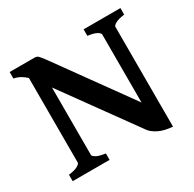

<svg xmlns="http://www.w3.org/2000/svg" viewBox="-131 -707 873 862"><g transform="rotate(-30 305.5 -276.5)"><path d="M592.8 -532.2Q560.5 -527.8 545.9 -519.3Q531.2 -510.7 531.2 -504.4V-14.2L462.9 -31.7V-504.4Q462.9 -509.8 450.2 -518.6Q437.5 -527.3 401.9 -532.2V-565.9H592.8ZM531.2 13.2Q487.3 9.8 460 -3.9Q432.6 -17.6 420.4 -34.2L106.4 -468.8Q88.4 -494.6 65.4 -511.5Q42.5 -528.3 18.6 -532.2V-565.9H146.5Q159.2 -565.9 165.8 -559.8Q172.4 -553.7 189.5 -530.8L470.7 -140.6Q475.6 -133.8 485.4 -121.3Q495.1 -108.9 505.9 -95.9Q516.6 -83 523.9 -74Q531.2 -64.9 531.2 -64.9ZM18.6 0V-33.2Q51.8 -37.6 65.9 -46.1Q80.1 -54.7 80.1 -60.5V-522.9L148.4 -548.3V-60.5Q148.4 -55.2 161.9 -46.6Q175.3 -38.1 210 -33.2V0Z"/></g></svg>

Font: Dai Banna SIL SemiBold
Style: Regular
Weight: 600
Designer: Victor Gaultney
Foundry: SIL International
Version: Version 4.000